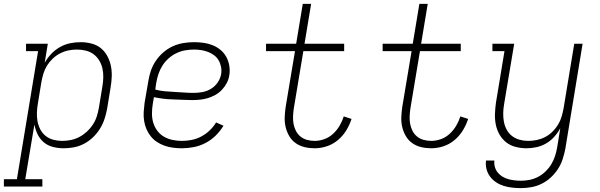

<svg xmlns="http://www.w3.org/2000/svg" viewBox="-69 -755 3089 988"><path d="M-49 205V167H18L127 -492H65V-530H177L161 -432Q175 -457 195 -478Q215 -499 240 -513Q265 -527 292 -532.5Q319 -538 346 -538Q346 -538 346 -538Q346 -538 346 -538Q374 -538 401.5 -531Q429 -524 449.5 -507.5Q470 -491 483 -467Q496 -443 501.5 -416.5Q507 -390 506 -361.5Q505 -333 500 -304L482 -194Q477 -168 468.5 -142Q460 -116 445 -92Q430 -68 409 -48Q388 -28 363 -15Q338 -2 311.5 3Q285 8 258 8Q230 8 203 1Q176 -6 156 -23Q136 -40 124.5 -64Q113 -88 108 -114L61 167H149V205ZM250 -30Q273 -30 295.5 -34.5Q318 -39 339 -50Q360 -61 378 -77.5Q396 -94 409 -114Q422 -134 429 -156Q436 -178 440 -201L458 -311Q462 -334 462.5 -357.5Q463 -381 458 -403Q453 -425 441.5 -444Q430 -463 412.5 -476Q395 -489 372.5 -494.5Q350 -500 327 -500Q305 -500 283 -495.5Q261 -491 240.5 -480.5Q220 -470 202.5 -453.5Q185 -437 173 -417.5Q161 -398 154.5 -376.5Q148 -355 144 -333L126 -223Q122 -200 121 -176.5Q120 -153 124 -131Q128 -109 138.5 -89Q149 -69 166 -55.5Q183 -42 205 -36Q227 -30 250 -30Z M867 8Q844 8 821 5Q798 2 777 -5.5Q756 -13 738 -25Q720 -37 706.5 -54Q693 -71 684.5 -91Q676 -111 672.5 -133.5Q669 -156 670.5 -179.5Q672 -203 675 -226L694 -336Q698 -363 707 -390Q716 -417 732.5 -441.5Q749 -466 771.5 -485.5Q794 -505 820.5 -517Q847 -529 875 -533.5Q903 -538 930 -538Q955 -538 979.5 -534.5Q1004 -531 1026 -522Q1048 -513 1066 -498Q1084 -483 1095.5 -462Q1107 -441 1111 -416.5Q1115 -392 1111 -368Q1108 -347 1098 -328Q1088 -309 1073 -293Q1058 -277 1039 -266.5Q1020 -256 1000 -250Q980 -244 959.5 -242Q939 -240 919 -240Q894 -240 869 -241.5Q844 -243 819.5 -243.5Q795 -244 771 -247Q747 -250 723 -255L717 -219Q713 -195 713 -170Q713 -145 720 -122.5Q727 -100 741 -81.5Q755 -63 775 -51.5Q795 -40 818.5 -35Q842 -30 867 -30Q892 -30 917.5 -35Q943 -40 966.5 -52.5Q990 -65 1009.5 -83.5Q1029 -102 1043 -125L1081 -108Q1064 -80 1040.5 -57Q1017 -34 988 -19Q959 -4 928 2Q897 8 867 8ZM926 -277Q949 -277 972 -281Q995 -285 1016 -297.5Q1037 -310 1051 -330.5Q1065 -351 1069 -374Q1072 -392 1068.5 -410.5Q1065 -429 1056 -444.5Q1047 -460 1033 -470.5Q1019 -481 1002.5 -487.5Q986 -494 967 -497Q948 -500 930 -500Q907 -500 884 -496Q861 -492 839 -481.5Q817 -471 798.5 -454.5Q780 -438 767 -417.5Q754 -397 746.5 -374.5Q739 -352 735 -329L730 -294Q753 -288 777.5 -285.5Q802 -283 827 -282Q852 -281 876.5 -279Q901 -277 926 -277Z M1550 8Q1523 8 1498 2Q1473 -4 1452.5 -18.5Q1432 -33 1419.5 -54.5Q1407 -76 1401 -100.5Q1395 -125 1396 -151.5Q1397 -178 1401 -205L1449 -492H1300V-530H1455L1489 -735H1532L1498 -530H1702V-492H1492L1443 -198Q1440 -178 1439 -157.5Q1438 -137 1441.5 -118Q1445 -99 1453.5 -82Q1462 -65 1476.5 -53Q1491 -41 1510 -35.5Q1529 -30 1550 -30Q1575 -30 1600 -39Q1625 -48 1645 -66.5Q1665 -85 1678.5 -108Q1692 -131 1700 -156L1740 -143Q1730 -112 1712.5 -83.5Q1695 -55 1669 -33.5Q1643 -12 1612 -2Q1581 8 1550 8Z M2150 8Q2123 8 2098 2Q2073 -4 2052.5 -18.5Q2032 -33 2019.5 -54.5Q2007 -76 2001 -100.5Q1995 -125 1996 -151.5Q1997 -178 2001 -205L2049 -492H1900V-530H2055L2089 -735H2132L2098 -530H2302V-492H2092L2043 -198Q2040 -178 2039 -157.5Q2038 -137 2041.5 -118Q2045 -99 2053.5 -82Q2062 -65 2076.5 -53Q2091 -41 2110 -35.5Q2129 -30 2150 -30Q2175 -30 2200 -39Q2225 -48 2245 -66.5Q2265 -85 2278.5 -108Q2292 -131 2300 -156L2340 -143Q2330 -112 2312.5 -83.5Q2295 -55 2269 -33.5Q2243 -12 2212 -2Q2181 8 2150 8Z M2612 213Q2589 213 2566.5 210.5Q2544 208 2523 201.5Q2502 195 2484 183Q2466 171 2453 154Q2440 137 2434.5 115Q2429 93 2432 71H2475Q2473 88 2477.5 104Q2482 120 2492 132.5Q2502 145 2516 153.5Q2530 162 2545.5 166.5Q2561 171 2578 173Q2595 175 2612 175Q2634 175 2656.5 170.5Q2679 166 2700 155Q2721 144 2738.5 127Q2756 110 2768 90Q2780 70 2787 48.5Q2794 27 2798 4L2814 -95Q2801 -71 2782.5 -50.5Q2764 -30 2740.5 -16.5Q2717 -3 2691 2.5Q2665 8 2640 8Q2612 8 2584.5 1Q2557 -6 2536 -22.5Q2515 -39 2501.5 -62.5Q2488 -86 2482.5 -113Q2477 -140 2478 -168.5Q2479 -197 2483 -226L2527 -492H2465V-530H2577L2525 -219Q2521 -196 2520.5 -173Q2520 -150 2524 -128.5Q2528 -107 2538.5 -87.5Q2549 -68 2566 -55Q2583 -42 2604.5 -36Q2626 -30 2649 -30Q2671 -30 2693 -34.5Q2715 -39 2735.5 -49.5Q2756 -60 2773 -76.5Q2790 -93 2802 -112.5Q2814 -132 2820.5 -153.5Q2827 -175 2831 -197L2886 -530H2929L2840 11Q2835 37 2826.5 63.5Q2818 90 2802.5 114Q2787 138 2765.5 158Q2744 178 2718.5 190.5Q2693 203 2666 208Q2639 213 2612 213Z"/></svg>

Font: Iosevka Slab XLtEx
Style: Italic
Weight: 200
Width: 7
Italic angle: -9°
Monospace: yes
Designer: Belleve Invis
Foundry: Belleve Invis
Version: Version 11.1.0; ttfautohint (v1.8.3)